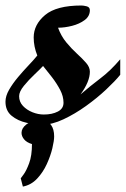

<svg xmlns="http://www.w3.org/2000/svg" viewBox="-62 -441 459 701"><path d="M92.8 14.2Q65.9 14.2 34.4 7.1Q2.9 0 -19.5 -18.3Q-42 -36.6 -42 -69.8Q-42 -90.3 -28.8 -113.3Q-15.6 -136.2 3.9 -159.4Q23.4 -182.6 42.7 -202.9Q62 -223.1 74.2 -238.3Q61 -271 61 -304.2Q61 -351.1 102.5 -386Q144 -420.9 235.4 -420.9Q242.7 -420.9 254.4 -418Q266.1 -415 266.1 -403.8Q266.1 -381.8 247.1 -367.7Q228 -353.5 201.2 -346.7Q174.3 -339.8 149.9 -339.8Q161.1 -309.1 180.2 -286.1Q199.2 -263.2 219 -245.1Q238.8 -227.1 252.4 -211.4Q266.1 -195.8 266.1 -179.2Q266.1 -143.1 231.9 -96.2Q268.1 -127.4 304.4 -154.8Q340.8 -182.1 377 -224.6V-168Q358.9 -145.5 325.9 -114.5Q293 -83.5 252.2 -54.2Q211.4 -24.9 169.7 -5.4Q127.9 14.2 92.8 14.2ZM98.1 -22.9Q128.4 -22.9 149.2 -33.7Q169.9 -44.4 169.9 -65.9Q169.9 -89.4 157.5 -113Q145 -136.7 127.7 -159.2Q110.4 -181.6 95.2 -200.2Q85 -189 64 -169.2Q43 -149.4 25.4 -127.9Q7.8 -106.4 7.8 -89.8Q7.8 -69.3 21.7 -54.4Q35.6 -39.6 56.4 -31.2Q77.1 -22.9 98.1 -22.9ZM21.5 240.2 13.7 210Q13.7 210 23.9 196.3Q34.2 182.6 44.4 155Q54.7 127.4 54.7 85Q35.2 79.1 25.9 67.6Q16.6 56.2 16.6 43.9Q16.6 27.3 33.7 13.7Q50.8 0 84.5 0Q113.3 0 124.5 15.4Q135.7 30.8 135.7 57.1Q135.7 72.3 129.2 100.1Q122.6 127.9 108.9 158Q95.2 188 73.5 211.2Q51.8 234.4 21.5 240.2Z"/></svg>

Font: Norican
Style: Regular
Weight: 400
Designer: Vernon Adams
Foundry: Vernon Adams
Version: Version 1.100; ttfautohint (v1.8.4.7-5d5b);gftools[0.9.33]